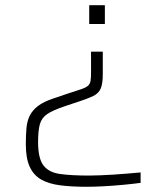

<svg xmlns="http://www.w3.org/2000/svg" viewBox="-20 -530 559 736"><path d="M312 186Q255 186 211.5 180.5Q168 175 138.5 158.5Q109 142 94 109.5Q79 77 79 23Q79 -12 81.5 -39.5Q84 -67 94.5 -87.5Q105 -108 126 -124Q147 -140 183 -152L236 -170Q270 -181 289.5 -187.5Q309 -194 317 -201Q325 -208 327 -219.5Q329 -231 329 -252V-332H374V-246Q374 -209 366 -190.5Q358 -172 337.5 -162Q317 -152 280 -140L229 -123Q184 -108 162 -93.5Q140 -79 133 -54.5Q126 -30 126 15Q126 77 146.5 104Q167 131 210.5 137Q254 143 322 143Q340 143 363.5 142Q387 141 413 139.5Q439 138 466.5 135.5Q494 133 519 131V171Q489 175 452 178.5Q415 182 378 184Q341 186 312 186ZM322 -438V-510H382V-438Z"/></svg>

Font: Saira Expanded ExtraLight
Style: Regular
Weight: 250
Width: 7
Designer: Hector Gatti with collaboration of the Omnibus-Type team
Foundry: Omnibus-Type
Version: Version 1.101